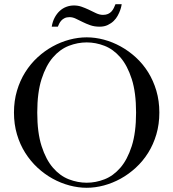

<svg xmlns="http://www.w3.org/2000/svg" viewBox="-20 -870 818 906"><path d="M155.8 -338.9Q155.8 -244.1 176.3 -180.4Q196.8 -116.7 230 -78.4Q263.2 -40 304.9 -23.9Q346.7 -7.8 389.2 -7.8Q431.6 -7.8 473.1 -23.9Q514.6 -40 547.9 -78.4Q581.1 -116.7 601.6 -180.4Q622.1 -244.1 622.1 -338.9Q622.1 -433.6 601.6 -497.3Q581.1 -561 547.9 -599.4Q514.6 -637.7 473.1 -653.8Q431.6 -669.9 389.2 -669.9Q346.7 -669.9 304.9 -653.8Q263.2 -637.7 230 -599.4Q196.8 -561 176.3 -497.3Q155.8 -433.6 155.8 -338.9ZM389.2 16.1Q349.1 16.1 307.9 5.1Q266.6 -5.9 228.5 -26.9Q190.4 -47.9 157.2 -78.6Q124 -109.4 99.1 -148.7Q74.2 -188 60.1 -235.8Q45.9 -283.7 45.9 -338.9Q45.9 -394 60.1 -441.9Q74.2 -489.7 99.1 -529.3Q124 -568.8 157.2 -599.4Q190.4 -629.9 228.5 -650.9Q266.6 -671.9 307.9 -682.9Q349.1 -693.8 389.2 -693.8Q429.2 -693.8 470.2 -682.9Q511.2 -671.9 549.3 -650.9Q587.4 -629.9 620.8 -599.4Q654.3 -568.8 679 -529.3Q703.6 -489.7 717.8 -441.9Q731.9 -394 731.9 -338.9Q731.9 -283.7 717.8 -235.8Q703.6 -188 679 -148.7Q654.3 -109.4 620.8 -78.6Q587.4 -47.9 549.3 -26.9Q511.2 -5.9 470.2 5.1Q429.2 16.1 389.2 16.1ZM554.2 -850.1Q554.2 -849.6 552.7 -841.6Q551.3 -833.5 547.1 -821.8Q543 -810.1 535.6 -796.4Q528.3 -782.7 516.6 -771.2Q504.9 -759.8 488.5 -752Q472.2 -744.1 450.2 -744.1Q425.3 -744.1 406 -751Q386.7 -757.8 370.1 -766.1Q353 -774.4 338.1 -781.7Q323.2 -789.1 308.1 -789.1Q294.4 -789.1 284.9 -784.4Q275.4 -779.8 269.3 -772.9Q263.2 -766.1 259.3 -758.3Q255.4 -750.5 252.9 -744.1H224.1Q228 -768.1 237.8 -786.6Q247.6 -805.2 261.5 -818.1Q275.4 -831.1 292.7 -837.6Q310.1 -844.2 329.1 -844.2Q347.7 -844.2 364.5 -838.4Q381.3 -832.5 397 -825.2Q415.5 -815.9 432.9 -807.9Q450.2 -799.8 465.8 -799.8Q480 -799.8 489.7 -804.2Q499.5 -808.6 506.1 -815.9Q512.7 -823.2 517.1 -832.3Q521.5 -841.3 524.9 -850.1Z"/></svg>

Font: XB Zar
Style: Regular
Weight: 400
Designer: Behnam
Foundry: Irmug
Version: Version 8.005 2009